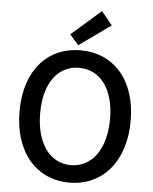

<svg xmlns="http://www.w3.org/2000/svg" viewBox="-64 -1038 881 1103"><g transform="rotate(5 377.0 -486.0)"><path d="M360 -778 542 -908 479 -985 309 -836ZM377 13C566 13 698 -134 698 -371C698 -608 566 -750 377 -750C188 -750 57 -608 57 -371C57 -134 188 13 377 13ZM377 -88C255 -88 176 -198 176 -371C176 -544 255 -649 377 -649C499 -649 579 -544 579 -371C579 -198 499 -88 377 -88Z"/></g></svg>

Font: Spoqa Han Sans Neo Medium
Style: Regular
Weight: 500
Designer: [Spoqa Han Sans Neo] Dong-huui Kim  Younghwa Kang  Yujin Lee  [Noto Sans] Ryoko NISHIZUKA  (kana & ideographs); Paul D. 
Foundry: Spoqa (http://www.spoqa-han-sans.com)
Version: Version 1.000